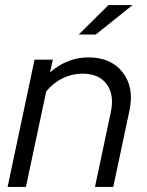

<svg xmlns="http://www.w3.org/2000/svg" viewBox="-20 -736 579 756"><path d="M10 0 116 -501H188L177 -451Q210 -480 248 -495Q286 -510 329 -510Q417 -510 463 -451Q509 -392 490 -302L426 0H354L416 -293Q431 -362 400.5 -404Q370 -446 305 -446Q264 -446 227 -428Q190 -410 162 -376L82 0ZM407 -716H502L357 -600H290Z"/></svg>

Font: Red Hat Display
Style: Italic
Weight: 400
Italic angle: -12°
Designer: Pentagram / MCKL
Foundry: Pentagram / MCKL
Version: Version 1.003; Red Hat Display Italic